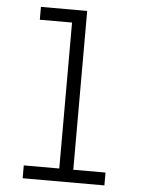

<svg xmlns="http://www.w3.org/2000/svg" viewBox="-53 -777 605 819"><g transform="rotate(5 250.0 -367.5)"><path d="M75 0V-55H227V-680H89V-735H287V-55H425V0Z"/></g></svg>

Font: Iosevka Slab Light
Style: Regular
Weight: 300
Monospace: yes
Designer: Belleve Invis
Foundry: Belleve Invis
Version: Version 11.1.0; ttfautohint (v1.8.3)